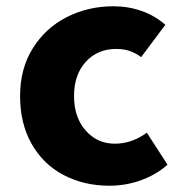

<svg xmlns="http://www.w3.org/2000/svg" viewBox="-20 -579 589 612"><path d="M44 -273Q44 -360 84.5 -425Q125 -490 193 -524.5Q261 -559 341 -559Q389 -559 431.5 -544Q474 -529 507 -500L430 -397Q412 -410 393.5 -416.5Q375 -423 350 -423Q291 -423 253.5 -382Q216 -341 216 -273Q216 -205 253 -163Q290 -121 346 -121Q400 -121 448 -156L514 -54Q478 -22 429.5 -4.5Q381 13 329 13Q248 13 183 -21Q118 -55 81 -120Q44 -185 44 -273Z"/></svg>

Font: Nebula Sans Bold
Style: Regular
Weight: 700
Designer: Paul D. Hunt for Adobe (as Source Sans)
Foundry: Nebula Entertainment & Broadcasting LLC
Version: Version 1.010